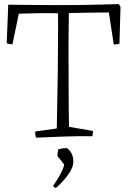

<svg xmlns="http://www.w3.org/2000/svg" viewBox="-20 -667 626 940"><path d="M157 7Q152 -3 152 -23L258 -38Q259 -98 260.5 -175.5Q262 -253 263 -322Q263 -387 264 -463.5Q265 -540 264 -602Q220 -603 173 -602.5Q126 -602 72 -600L41 -450Q28 -450 13 -455V-458L20 -634V-644Q92 -643 162.5 -642.5Q233 -642 294 -642Q328 -642 373.5 -642.5Q419 -643 468 -644.5Q517 -646 562 -647L570 -633L565 -458V-453Q549 -449 537 -449L513 -606Q459 -606 411 -605Q363 -604 317 -603Q316 -539 315.5 -465.5Q315 -392 316 -320Q316 -278 316 -228.5Q316 -179 316.5 -131Q317 -83 318 -46L435 -26Q435 -11 432 0Q361 -1 292.5 1.5Q224 4 157 7ZM254 253Q250 253 245 249Q240 245 240 243Q248 232 260.5 212Q273 192 283 171Q293 150 294 138L261 97Q261 92 262.5 80Q264 68 265 64Q272 62 283.5 60Q295 58 308 58Q339 81 339 124Q339 154 312 190.5Q285 227 254 253Z"/></svg>

Font: Labrada Light
Style: Regular
Weight: 300
Designer: Mercedes Jáuregui
Foundry: Omnibus-Type Team
Version: Version 1.000; ttfautohint (v1.8.4.7-5d5b)